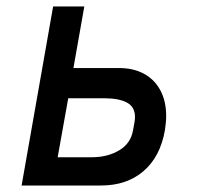

<svg xmlns="http://www.w3.org/2000/svg" viewBox="-20 -571 640 591"><path d="M143.5 -551H239.5L206 -361.5H347Q391.5 -361.5 424 -343.5Q456.5 -325.5 474 -292.2Q491.5 -259 491.5 -214Q491.5 -194.5 487.5 -169.5Q473 -88 421.5 -44Q370 0 291 0H46.5ZM389.5 -170 394 -195Q395.5 -203.5 395.5 -211Q395.5 -242 370.8 -255.2Q346 -268.5 302 -268.5H190L157.5 -87H263Q311 -87 346.8 -108.2Q382.5 -129.5 389.5 -170Z"/></svg>

Font: JuliaMono SemiBoldItalic
Style: Regular
Weight: 600
Italic angle: -9°
Monospace: yes
Designer: cormullion
Foundry: corm
Version: Version 0.049; ttfautohint (v1.8.4)